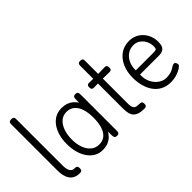

<svg xmlns="http://www.w3.org/2000/svg" viewBox="-69 -1113 1550 1550"><g transform="rotate(-45 705.5 -338.5)"><path d="M171 11Q149 11 131.5 5Q114 -1 100.5 -12.5Q87 -24 78 -42Q69 -60 64.5 -82.5Q60 -105 60 -133V-658Q60 -670 62.5 -676.5Q65 -683 71.5 -686Q78 -689 88 -689Q99 -689 105.5 -686.5Q112 -684 115 -678Q118 -672 118 -661V-131Q118 -109 121.5 -93.5Q125 -78 131.5 -67.5Q138 -57 147.5 -52Q157 -47 170 -47Q182 -47 188.5 -44.5Q195 -42 198 -35.5Q201 -29 201 -18Q201 -7 198 -0.5Q195 6 188.5 8.5Q182 11 171 11Z M599 10Q584 10 578 3Q572 -4 571 -22V-66Q562 -51 546.5 -33.5Q531 -16 504 -3Q477 10 435 10Q397 10 366 -7.5Q335 -25 312 -57Q289 -89 276.5 -133Q264 -177 264 -231Q264 -283 276.5 -326Q289 -369 312 -400.5Q335 -432 366.5 -449Q398 -466 435 -466Q472 -466 497 -457Q522 -448 539.5 -432.5Q557 -417 571 -397V-431Q571 -451 577 -459Q583 -467 599 -467Q609 -467 615 -463.5Q621 -460 623.5 -452.5Q626 -445 626 -431V-22Q626 -11 623.5 -3.5Q621 4 615 7Q609 10 599 10ZM447 -42Q490 -42 516.5 -65.5Q543 -89 555.5 -131Q568 -173 568 -229Q568 -286 554.5 -327.5Q541 -369 514 -392.5Q487 -416 445 -416Q407 -416 379 -392.5Q351 -369 335 -326.5Q319 -284 319 -227Q319 -172 335 -130Q351 -88 380 -65Q409 -42 447 -42Z M908 11Q873 11 850 3.5Q827 -4 813 -19Q799 -34 793.5 -57.5Q788 -81 788 -113V-598Q788 -610 790.5 -616.5Q793 -623 799 -626Q805 -629 815 -629Q826 -629 832.5 -626.5Q839 -624 841.5 -618Q844 -612 844 -601V-111Q844 -89 848 -76Q852 -63 859.5 -56Q867 -49 879 -47Q891 -45 907 -45Q919 -45 925.5 -42.5Q932 -40 935 -34Q938 -28 938 -17Q938 -6 935 0Q932 6 925.5 8.5Q919 11 908 11ZM746 -453 813 -451 914 -453Q925 -454 931.5 -451Q938 -448 941 -442Q944 -436 944 -426Q944 -415 941.5 -408.5Q939 -402 933 -399.5Q927 -397 916 -397L813 -399L744 -397Q728 -397 722 -403.5Q716 -410 716 -426Q716 -441 723 -447.5Q730 -454 746 -453Z M1212 12Q1166 12 1130 -6Q1094 -24 1069.5 -56.5Q1045 -89 1032 -134Q1019 -179 1019 -234Q1019 -299 1042 -351Q1065 -403 1107 -433.5Q1149 -464 1208 -464Q1245 -464 1275 -450Q1305 -436 1326.5 -412Q1348 -388 1359.5 -357Q1371 -326 1371 -293Q1371 -244 1351.5 -226.5Q1332 -209 1300 -209H1079Q1077 -156 1097 -118Q1117 -80 1148 -59.5Q1179 -39 1211 -39Q1233 -39 1249.5 -42.5Q1266 -46 1277.5 -51Q1289 -56 1297.5 -61.5Q1306 -67 1313.5 -71.5Q1321 -76 1330 -78Q1336 -79 1341.5 -77Q1347 -75 1349 -70Q1354 -63 1355 -58.5Q1356 -54 1356 -47Q1356 -38 1336.5 -24Q1317 -10 1284 1Q1251 12 1212 12ZM1079 -257H1281Q1301 -257 1310 -261Q1319 -265 1319 -292Q1319 -325 1305 -352.5Q1291 -380 1266.5 -397.5Q1242 -415 1209 -415Q1171 -415 1141 -394.5Q1111 -374 1094.5 -338.5Q1078 -303 1079 -257Z"/></g></svg>

Font: Fredoka SemiCondensed Light
Style: Regular
Weight: 300
Width: 4
Designer: Ben Nathan
Foundry: Milena B. Brandão, Ben Nathan
Version: Version 2.001